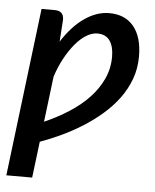

<svg xmlns="http://www.w3.org/2000/svg" viewBox="-51 -561 624 774"><g transform="rotate(5 261.5 -174.0)"><path d="M136 -59Q188.5 -82 234.2 -111.2Q280 -140.5 313.8 -176Q347.5 -211.5 367 -253.5Q386.5 -295.5 386.5 -344Q386.5 -384.5 370.2 -408.2Q354 -432 319.5 -432Q297.5 -432 274.5 -417.8Q251.5 -403.5 230.2 -378Q209 -352.5 190.2 -318Q171.5 -283.5 158.5 -243ZM170.5 -386Q189.5 -416 211.5 -440.5Q233.5 -465 257.8 -482.2Q282 -499.5 307.8 -508.8Q333.5 -518 360.5 -518Q424.5 -518 459.5 -475.2Q494.5 -432.5 494.5 -354.5Q494.5 -305.5 478.8 -262.8Q463 -220 435.8 -183.2Q408.5 -146.5 372.2 -115.2Q336 -84 295 -58.2Q254 -32.5 210.8 -12.2Q167.5 8 126 23L108 169.5H3.5L86.5 -511H140.5Q158 -511 167.2 -502.2Q176.5 -493.5 176.5 -475Z"/></g></svg>

Font: Lato SemiBold
Style: Italic
Weight: 600
Italic angle: -7°
Designer: Lukasz Dziedzic with Adam Twardoch and Botio Nikoltchev
Foundry: tyPoland Lukasz Dziedzic
Version: Version 2.015; 2015-08-06; http://www.latofonts.com/